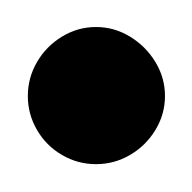

<svg xmlns="http://www.w3.org/2000/svg" viewBox="-20 -400 140 140"><path d="M0.3 -330Q0.3 -316.7 7 -305.2Q13.7 -293.7 25.2 -287Q36.7 -280.3 50 -280.3Q63.3 -280.3 74.8 -287Q86.3 -293.7 93.3 -305.2Q100.3 -316.7 100.3 -330Q100.3 -343.3 93.3 -354.8Q86.3 -366.3 74.8 -373.3Q63.3 -380.3 50 -380.3Q36.7 -380.3 25.2 -373.3Q13.7 -366.3 7 -354.8Q0.3 -343.3 0.3 -330Z"/></svg>

Font: Linefont Thin
Style: Regular
Weight: 100
Monospace: yes
Version: Version 3.002;gftools[0.9.33]